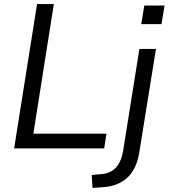

<svg xmlns="http://www.w3.org/2000/svg" viewBox="-20 -725 824 938"><path d="M49 0 161 -705H243L143 -72H500L489 0ZM670 -607 685 -698H784L769 -607ZM432 193 428 130 471 126Q519 123 545.5 94.5Q572 66 581 15L661 -486H742L662 10Q656 54 641.5 86.5Q627 119 604 141Q581 163 549.5 175.5Q518 188 476 190Z"/></svg>

Font: Nunito Sans 12pt
Style: Italic
Weight: 400
Italic angle: -9°
Designer: Vernon Adams
Foundry: Vernon Adams
Version: Version 3.101;gftools[0.9.27]